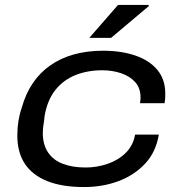

<svg xmlns="http://www.w3.org/2000/svg" viewBox="-20 -744 731 776"><path d="M320 12Q231 12 171 -12Q111 -36 80.5 -82Q50 -128 50 -196Q50 -227 54.5 -255Q59 -283 68 -309Q84 -366 113 -408.5Q142 -451 183.5 -480Q225 -509 278.5 -524Q332 -539 397 -539Q470 -539 527 -519.5Q584 -500 616 -461.5Q648 -423 648 -366Q648 -356 647.5 -347Q647 -338 645 -327H546Q547 -333 547.5 -339Q548 -345 548 -350Q548 -388 526.5 -412Q505 -436 469.5 -448Q434 -460 393 -460Q334 -460 285 -440.5Q236 -421 203.5 -380Q171 -339 160 -274Q159 -259 157 -248Q155 -237 154 -227.5Q153 -218 153 -207Q153 -159 174.5 -127.5Q196 -96 235 -81.5Q274 -67 326 -67Q371 -67 414 -81.5Q457 -96 487.5 -125.5Q518 -155 526 -200H622Q610 -129 566.5 -82.5Q523 -36 459 -12Q395 12 320 12ZM341 -591 457 -724H581V-719L429 -591Z"/></svg>

Font: Archivo Expanded
Style: Italic
Weight: 400
Width: 7
Italic angle: -10°
Designer: Hector Gatti
Foundry: Omnibus-Type
Version: Version 2.001